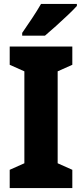

<svg xmlns="http://www.w3.org/2000/svg" viewBox="-20 -949 414 969"><path d="M345 0H29V-92L103 -125V-589L29 -622V-714H345V-622L271 -589V-125L345 -92ZM368 -919Q352 -901 323.5 -874Q295 -847 263.5 -818.5Q232 -790 207 -769H92V-783Q117 -819 142.5 -857.5Q168 -896 187 -929H368Z"/></svg>

Font: Noto Sans Bengali Condensed ExtraBold
Style: Regular
Weight: 800
Width: 3
Designer: Joana Ranito - Universal Thirst; Jelle Bosma - Monotype Design Team
Foundry: Universal Thirst ehf.
Version: Version 3.000; ttfautohint (v1.8.4.7-5d5b)